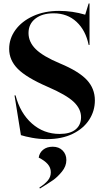

<svg xmlns="http://www.w3.org/2000/svg" viewBox="-20 -790 596 1111"><path d="M101 -8 64 -238H70Q97 -135 165 -75Q233 -15 325 -15Q386 -15 417.5 -41Q449 -67 449 -112Q449 -160 406.5 -200.5Q364 -241 255 -288Q133 -341 83 -391.5Q33 -442 33 -507Q33 -567 69.5 -617Q106 -667 171.5 -697Q237 -727 322 -727Q399 -727 473 -705L493 -770H498V-530H493Q476 -614 423 -663.5Q370 -713 290 -713Q224 -713 184.5 -682Q145 -651 145 -599Q145 -547 187 -505.5Q229 -464 327 -423Q435 -378 482 -328Q529 -278 529 -209Q529 -148 496 -97Q463 -46 400.5 -15.5Q338 15 252 15Q207 15 166.5 7.5Q126 0 101 -8ZM274 207Q274 180 256 159.5Q238 139 204 122Q208 94 229.5 76.5Q251 59 285 59Q321 59 342.5 81Q364 103 364 136Q364 172 338 203.5Q312 235 287.5 252Q263 269 211 301L208 295Q241 274 257.5 253.5Q274 233 274 207Z"/></svg>

Font: Nyght Serif Medium
Style: Regular
Weight: 500
Designer: Maksym Kobuzan
Version: Version 0.410